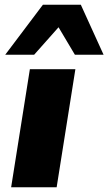

<svg xmlns="http://www.w3.org/2000/svg" viewBox="-20 -790 457 810"><path d="M27 0 106 -498H298L219 0ZM2 -559 161 -770H321L417 -559H296L227 -675L124 -559Z"/></svg>

Font: Nunito Sans 10pt SemiExpanded Black
Style: Italic
Weight: 900
Width: 6
Italic angle: -9°
Designer: Vernon Adams
Foundry: Vernon Adams
Version: Version 3.101;gftools[0.9.27]